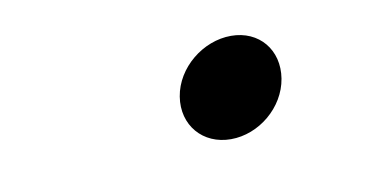

<svg xmlns="http://www.w3.org/2000/svg" viewBox="-31 -409 481 249"><g transform="rotate(-10 209.0 -285.0)"><path d="M202 -285C196 -248 221 -219 258 -219C295 -219 330 -248 336 -285C342 -322 318 -351 281 -351C244 -351 208 -322 202 -285Z"/></g></svg>

Font: Charger Monospace
Style: Regular
Weight: 400
Designer: Jasper
Foundry: Cannot Into Space Fonts
Version: Version 0.980